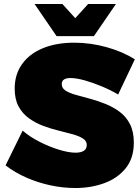

<svg xmlns="http://www.w3.org/2000/svg" viewBox="-20 -934 704 967"><path d="M575 -458Q540 -479 495 -498Q450 -517 407.5 -529Q365 -541 334 -541Q315 -541 303 -534Q291 -527 291 -510Q291 -490 310.5 -477.5Q330 -465 362.5 -456Q395 -447 434 -436.5Q473 -426 511.5 -410.5Q550 -395 582.5 -371Q615 -347 634.5 -309Q654 -271 654 -216Q654 -137 613 -86.5Q572 -36 505 -11.5Q438 13 359 13Q298 13 234.5 -0.5Q171 -14 113 -39.5Q55 -65 8 -101L94 -276Q130 -245 179 -220Q228 -195 277 -180Q326 -165 361 -165Q387 -165 402 -174.5Q417 -184 417 -204Q417 -224 397.5 -236.5Q378 -249 345.5 -258Q313 -267 274 -276.5Q235 -286 196.5 -300.5Q158 -315 125.5 -338.5Q93 -362 73.5 -398Q54 -434 54 -488Q54 -559 91 -611Q128 -663 195.5 -691Q263 -719 354 -719Q437 -719 518.5 -696Q600 -673 659 -635ZM453 -752H265L154 -914H294L414 -782H304L424 -914H564Z"/></svg>

Font: Alexandria Black
Style: Regular
Weight: 900
Designer: Mohamed Gaber
Foundry: Kief Type Foundry
Version: Version 5.100